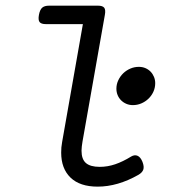

<svg xmlns="http://www.w3.org/2000/svg" viewBox="-20 -661 640 691"><path d="M478 -31.7Q403.3 10.7 331.5 10.7Q267.6 10.7 233.9 -21.7Q200.2 -54.2 200.2 -111.8Q200.2 -120.6 200.9 -130.4Q201.7 -140.1 203.6 -149.9L278.3 -574.2H145Q128.4 -574.2 122.6 -581.5Q116.7 -588.9 120.1 -607.4Q123.5 -626 131.8 -633.3Q140.1 -640.6 156.7 -640.6H332.5Q349.1 -640.6 355 -633.3Q360.8 -626 357.4 -607.4L276.9 -151.4Q275.4 -142.1 274.4 -134Q273.4 -126 273.4 -118.7Q273.4 -87.9 289.3 -74.2Q305.2 -60.5 338.9 -60.5Q367.2 -60.5 394.5 -69.8Q421.9 -79.1 452.1 -97.7Q464.4 -105 475.1 -100.3Q485.8 -95.7 492.7 -78.6Q499.5 -61 495.6 -50.3Q491.7 -39.6 478 -31.7ZM458.5 -282.7Q445.3 -282.7 434.6 -287.4Q423.8 -292 415.8 -300Q407.7 -308.1 403.3 -318.8Q398.9 -329.6 398.9 -341.8Q398.9 -357.9 405.8 -372.3Q412.6 -386.7 423.8 -397.5Q435.1 -408.2 449.5 -414.3Q463.9 -420.4 479.5 -420.4Q492.7 -420.4 503.4 -415.8Q514.2 -411.1 522 -403.1Q529.8 -395 534.2 -384.3Q538.6 -373.5 538.6 -361.8Q538.6 -345.2 532 -330.8Q525.4 -316.4 514.2 -305.7Q502.9 -294.9 488.5 -288.8Q474.1 -282.7 458.5 -282.7Z"/></svg>

Font: Courier Prime
Style: Italic
Weight: 400
Monospace: yes
Designer: Alan Dague-Greene
Foundry: Quote-Unquote Apps
Version: Version 1.202